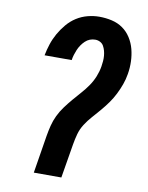

<svg xmlns="http://www.w3.org/2000/svg" viewBox="-84 -804 668 865"><g transform="rotate(10 250.0 -371.5)"><path d="M131 0 159 -173Q163 -197 169 -221Q175 -245 186 -268Q197 -291 212.5 -312Q228 -333 244.5 -352.5Q261 -372 278.5 -391.5Q296 -411 310.5 -432Q325 -453 334.5 -476.5Q344 -500 348 -524Q350 -536 351 -548.5Q352 -561 351 -573Q350 -585 347 -596Q344 -607 338.5 -617Q333 -627 322.5 -632.5Q312 -638 300 -638Q287 -638 275.5 -633.5Q264 -629 254.5 -620Q245 -611 237.5 -600Q230 -589 225 -577Q220 -565 216.5 -553.5Q213 -542 211 -529H87Q92 -555 100.5 -581Q109 -607 122.5 -631Q136 -655 154.5 -677Q173 -699 196.5 -714Q220 -729 247 -736Q274 -743 300 -743Q330 -743 358 -736.5Q386 -730 408 -714.5Q430 -699 445 -675.5Q460 -652 467 -625Q474 -598 475 -569Q476 -540 471 -511Q467 -486 458.5 -462.5Q450 -439 438.5 -416Q427 -393 412 -372Q397 -351 380 -331Q363 -311 345.5 -291.5Q328 -272 314 -250Q300 -228 293.5 -204Q287 -180 283 -156L257 0Z"/></g></svg>

Font: Iosevka Curly Extrabold
Style: Italic
Weight: 800
Italic angle: -9°
Monospace: yes
Designer: Belleve Invis
Foundry: Belleve Invis
Version: Version 22.1.2; ttfautohint (v1.8.4)